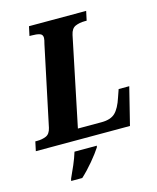

<svg xmlns="http://www.w3.org/2000/svg" viewBox="-157 -806 915 1119"><g transform="rotate(-15 300.0 -246.5)"><path d="M-23 0 -11 -56H1Q30 -56 54 -66Q78 -76 86 -112L187 -590Q190 -601 192 -610.5Q194 -620 194 -626Q194 -647 175.5 -652.5Q157 -658 127 -658H115L127 -714H472L460 -658H448Q417 -658 392 -647.5Q367 -637 359 -599L248 -64H391Q446 -64 473.5 -90.5Q501 -117 521 -179L537 -225H601L545 0ZM134 208Q150 174 166.5 135.5Q183 97 194 61H329L326 71Q306 102 270.5 144.5Q235 187 198 221H131Z"/></g></svg>

Font: Noto Serif SemiCondensed ExtraBold
Style: Italic
Weight: 800
Width: 4
Italic angle: -12°
Designer: Monotype Design Team
Foundry: Monotype Imaging Inc.
Version: Version 2.014; ttfautohint (v1.8.4.7-5d5b)